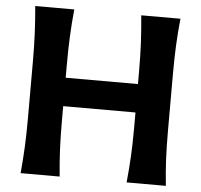

<svg xmlns="http://www.w3.org/2000/svg" viewBox="-54 -840 939 897"><g transform="rotate(5 415.0 -392.0)"><path d="M75.2 0Q81.1 -64 84 -123.5Q86.9 -183.1 86.9 -256.8V-522Q86.9 -597.2 84 -658Q81.1 -718.8 75.2 -783.7H258.3Q252 -718.8 249 -658Q246.1 -597.2 246.1 -522V-462.4H585V-522Q585 -597.2 581.8 -658Q578.6 -718.8 572.3 -783.7H756.3Q749.5 -718.8 746.6 -658Q743.7 -597.2 743.7 -522V-256.8Q743.7 -183.1 746.6 -123.5Q749.5 -64 756.3 0H572.3Q578.6 -64 581.8 -123.5Q585 -183.1 585 -256.8V-329.1H246.1V-256.8Q246.1 -183.1 249 -123.5Q252 -64 258.3 0Z"/></g></svg>

Font: Pinar-FD SemiBold
Style: Regular
Weight: 600
Designer: Amin Abedi
Version: Version 2.000